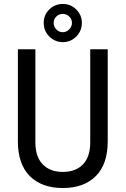

<svg xmlns="http://www.w3.org/2000/svg" viewBox="-20 -934 632 966"><path d="M296 12Q190 12 130 -48Q70 -108 70 -223V-686H158V-218Q158 -145 195 -107Q232 -69 296 -69Q361 -69 397.5 -107Q434 -145 434 -218V-686H522V-223Q522 -108 462 -48Q402 12 296 12ZM296 -722Q257 -722 228.5 -750Q200 -778 200 -819Q200 -859 228 -886.5Q256 -914 296 -914Q337 -914 364.5 -885.5Q392 -857 392 -819Q392 -779 364 -750.5Q336 -722 296 -722ZM296 -772Q314 -772 328 -786Q342 -800 342 -819Q342 -838 328 -851Q314 -864 296 -864Q277 -864 263.5 -851Q250 -838 250 -819Q250 -800 263.5 -786Q277 -772 296 -772Z"/></svg>

Font: Archivo Narrow
Style: Regular
Weight: 400
Designer: Hector Gatti
Foundry: Omnibus-Type
Version: Version 3.002